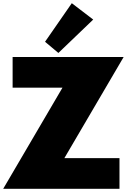

<svg xmlns="http://www.w3.org/2000/svg" viewBox="-24 -1182 802 1202"><path d="M-4 0 367 -633H55V-825H750L379 -192H724V0ZM341.5 -850.5 258 -920.5 425.5 -1162 559.5 -1059.5Z"/></svg>

Font: Spartan Thin Black
Style: Regular
Weight: 900
Version: Version 1.004